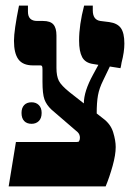

<svg xmlns="http://www.w3.org/2000/svg" viewBox="-20 -667 480 687"><path d="M349 -379Q335 -351 330.5 -325.5Q326 -300 326 -261L349 -243Q376 -223 385 -193.5Q394 -164 394 -141Q394 -113 383 -73.5Q372 -34 358 0H11L37 -159H255Q262 -159 263 -162Q266 -167 266 -174Q266 -186 258 -194L164 -275Q146 -292 139 -311.5Q132 -331 132 -375V-418Q132 -427 130.5 -430Q129 -433 125 -433H98Q62 -433 46 -454.5Q30 -476 30 -521Q30 -558 48 -647H80V-625Q80 -592 113 -592H134Q160 -592 171 -579.5Q182 -567 182 -540V-424Q182 -395 190.5 -378Q199 -361 229 -337L280 -297Q280 -340 313 -400L332 -435L313 -438Q285 -442 274 -462.5Q263 -483 263 -522Q263 -578 281 -647H312V-630Q312 -596 339 -592L371 -588Q400 -584 412.5 -566.5Q425 -549 425 -511Q425 -481 415 -443Q413 -429 411 -423L373 -429ZM93 -301Q109 -301 119 -291Q129 -281 129 -263Q129 -244 119 -234Q109 -224 93 -224Q76 -224 66.5 -234Q57 -244 57 -263Q57 -281 66.5 -291Q76 -301 93 -301Z"/></svg>

Font: Noto Serif Hebrew CondExtraBold
Style: Regular
Weight: 800
Width: 3
Designer: Monotype Design Team
Foundry: Monotype Imaging Inc.
Version: Version 1.000